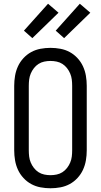

<svg xmlns="http://www.w3.org/2000/svg" viewBox="-20 -999 540 1027"><path d="M250 8Q223 8 196.5 3Q170 -2 147 -14.5Q124 -27 105.5 -47Q87 -67 76 -91Q65 -115 60.5 -141.5Q56 -168 56 -195V-540Q56 -567 60.5 -593.5Q65 -620 76 -644Q87 -668 105.5 -688Q124 -708 147 -720.5Q170 -733 196.5 -738Q223 -743 250 -743Q277 -743 303.5 -738Q330 -733 353 -720.5Q376 -708 394.5 -688Q413 -668 424 -644Q435 -620 439.5 -593.5Q444 -567 444 -540V-195Q444 -168 439.5 -141.5Q435 -115 424 -91Q413 -67 394.5 -47Q376 -27 353 -14.5Q330 -2 303.5 3Q277 8 250 8ZM250 -62Q267 -62 283.5 -65.5Q300 -69 314 -78Q328 -87 338.5 -100.5Q349 -114 355.5 -129.5Q362 -145 364 -161.5Q366 -178 366 -195V-540Q366 -557 364 -573.5Q362 -590 355.5 -605.5Q349 -621 338.5 -634.5Q328 -648 314 -657Q300 -666 283.5 -669.5Q267 -673 250 -673Q233 -673 216.5 -669.5Q200 -666 186 -657Q172 -648 161.5 -634.5Q151 -621 144.5 -605.5Q138 -590 136 -573.5Q134 -557 134 -540V-195Q134 -178 136 -161.5Q138 -145 144.5 -129.5Q151 -114 161.5 -100.5Q172 -87 186 -78Q200 -69 216.5 -65.5Q233 -62 250 -62ZM323 -795 278 -835 407 -979 463 -931ZM153 -795 108 -835 237 -979 293 -931Z"/></svg>

Font: HulyMono
Style: Regular
Weight: 400
Monospace: yes
Designer: Belleve Invis
Foundry: Belleve Invis
Version: Version 33.2.5; ttfautohint (v1.8.4)